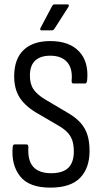

<svg xmlns="http://www.w3.org/2000/svg" viewBox="-20 -851 468 879"><path d="M210 8Q113 8 72 -44Q31 -96 38 -177Q39 -190 47 -190H101Q110 -190 110 -177Q106 -116 132.5 -87Q159 -58 214 -58Q267 -58 292.5 -82.5Q318 -107 318 -158Q318 -186 311.5 -206.5Q305 -227 290 -243.5Q275 -260 249 -275L143 -337Q91 -369 67.5 -408.5Q44 -448 45 -506Q46 -582 88.5 -622.5Q131 -663 210 -663Q297 -663 342 -615.5Q387 -568 379 -483Q377 -469 371 -469H315Q307 -469 308 -483Q313 -538 287 -567Q261 -596 210 -596Q166 -596 142 -574.5Q118 -553 117 -509Q116 -469 132.5 -443.5Q149 -418 188 -395L291 -334Q327 -313 348.5 -289Q370 -265 380 -234Q390 -203 390 -160Q390 -81 346.5 -36.5Q303 8 210 8ZM170 -712Q166 -712 164.5 -715Q163 -718 165 -722L219 -824Q223 -831 230 -831H289Q294 -831 295 -827.5Q296 -824 293 -819L229 -719Q225 -712 217 -712Z"/></svg>

Font: Sofia Sans Condensed
Style: Regular
Weight: 400
Designer: Botio Nikoltchev, Ani Petrova
Foundry: lettersoup
Version: Version 4.100